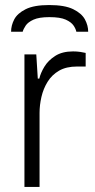

<svg xmlns="http://www.w3.org/2000/svg" viewBox="-20 -742 378 762"><path d="M77 0V-526H124L130 -430H136Q141 -452 156 -477Q171 -502 199 -520Q227 -538 270 -538Q285 -538 298.5 -536Q312 -534 320 -532V-478H286Q243 -478 214.5 -461.5Q186 -445 169 -417.5Q152 -390 144.5 -357.5Q137 -325 137 -294V0ZM175 -722Q237 -722 270.5 -705.5Q304 -689 317 -665Q330 -641 330 -616H283Q281 -627 272 -640.5Q263 -654 241 -664Q219 -674 176 -674Q135 -674 113 -664Q91 -654 82 -640.5Q73 -627 70 -616H24Q24 -641 36.5 -665Q49 -689 82 -705.5Q115 -722 175 -722Z"/></svg>

Font: Archivo SemiExpanded ExtraLight
Style: Regular
Weight: 250
Width: 6
Designer: Hector Gatti
Foundry: Omnibus-Type
Version: Version 2.001